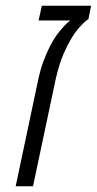

<svg xmlns="http://www.w3.org/2000/svg" viewBox="-20 -650 338 670"><path d="M34.7 0 114.3 -376.5Q121.1 -407.7 131.3 -435.5Q141.6 -463.4 153.6 -487.1Q165.5 -510.7 178.2 -528.3Q191.9 -545.9 203.4 -558.6Q214.8 -571.3 225.1 -578.6H114.7L126 -629.9H297.9L288.6 -583.5Q273.4 -573.2 257.8 -555.4Q242.2 -537.6 228 -514.2Q221.2 -502.9 214.8 -490.2Q208.5 -477.5 202.6 -463.9Q198.2 -453.1 194.3 -442.9Q190.4 -432.6 187 -421.9Q183.6 -411.1 180.7 -399.7Q177.7 -388.2 174.8 -376L95.2 0Z"/></svg>

Font: Open Sans SemiCondensed Light
Style: Italic
Weight: 300
Width: 4
Italic angle: -12°
Designer: Monotype Design Team
Foundry: Monotype Imaging Inc.
Version: Version 3.000